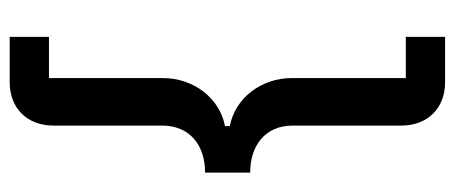

<svg xmlns="http://www.w3.org/2000/svg" viewBox="-291 -509 938 396"><g transform="rotate(90 178.0 -311.0)"><path d="M56 -760V-679H141V-444C141 -381 182 -327 240 -316V-306C182 -295 141 -241 141 -178V57H56V138H150C203 138 239 102 239 48V-176C239 -234 280 -265 336 -265V-358C280 -358 239 -389 239 -446V-670C239 -724 203 -760 150 -760Z"/></g></svg>

Font: IBM Plex Thai Looped Medium
Style: Regular
Weight: 500
Designer: Mike Abbink, Paul van der Laan, Pieter van Rosmalen, Ben Mitchell, Mark Frömberg
Foundry: Bold Monday
Version: Version 1.0